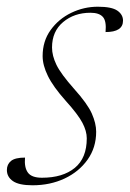

<svg xmlns="http://www.w3.org/2000/svg" viewBox="-34 -542 386 572"><path d="M40.5 -72.5Q38 -43 49 -28Q60 -12.5 91 -12.5Q153 -12.5 188.8 -41.8Q224.5 -71 224.5 -130Q224.5 -151.5 211.5 -176.2Q198.5 -201 161.5 -242Q124.5 -283.5 108.8 -315.5Q93 -347.5 93 -375Q93 -419.5 116.8 -452.5Q140.5 -485.5 178.2 -503.8Q216 -522 257.5 -522Q299 -522 315.8 -510.2Q332.5 -498.5 332.5 -480.5Q332.5 -446.5 280.5 -446.5Q283.5 -479.5 272.5 -491.5Q261.5 -504 235.5 -504Q187 -504 154 -476.2Q121 -448.5 121 -400.5Q121 -376 134.2 -348.8Q147.5 -321.5 187 -277Q226.5 -233 239.5 -203.8Q252.5 -174.5 252.5 -149.5Q252.5 -102.5 227 -66.5Q201.5 -30.5 158.5 -10.2Q115.5 10 63 10Q22.5 10 4.5 -2.5Q-13.5 -15 -13.5 -35.5Q-13.5 -52.5 -1.2 -62.5Q11 -72.5 40.5 -72.5Z"/></svg>

Font: Newsreader Display ExtraLight
Style: Italic
Weight: 275
Italic angle: -17°
Designer: Hugues Gentile
Foundry: Production Type
Version: Version 1.001